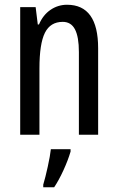

<svg xmlns="http://www.w3.org/2000/svg" viewBox="-20 -567 496 808"><path d="M393 -364V0H312V-348Q312 -412 295.5 -443.5Q279 -475 244 -475Q192 -475 169 -429Q146 -383 146 -279V0H65V-537H130L139 -464H144Q161 -504 192.5 -525.5Q224 -547 262 -547Q393 -547 393 -364ZM277 71Q266 108 247 149.5Q228 191 208 221H162V210Q171 180 181 134.5Q191 89 194 61H277Z"/></svg>

Font: Noto Sans UI Cond
Style: Regular
Weight: 400
Width: 3
Designer: Monotype Design Team
Foundry: Monotype Imaging Inc.
Version: Version 1.001